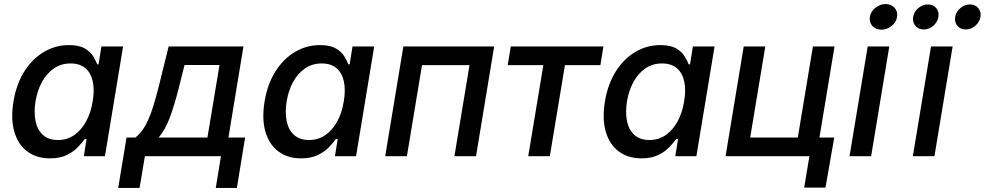

<svg xmlns="http://www.w3.org/2000/svg" viewBox="-20 -777 4898 955"><path d="M228.5 10.7Q162.1 10.7 116.2 -23.4Q70.3 -57.6 51.5 -120.8Q32.7 -184.1 46.9 -272Q62 -361.3 102.3 -423.8Q142.6 -486.3 199.7 -519.5Q256.8 -552.7 322.3 -552.7Q373 -552.7 401.4 -536.1Q429.7 -519.5 443.4 -497.1Q457 -474.6 463.4 -457H470.2L484.4 -545.9H592.3L502 0H397L410.6 -85.4H401.4Q388.7 -67.4 366.9 -44.7Q345.2 -22 311.5 -5.6Q277.8 10.7 228.5 10.7ZM268.1 -80.6Q314 -80.6 349.4 -105.2Q384.8 -129.9 408.4 -173.1Q432.1 -216.3 440.9 -272.9Q450.7 -329.6 441.4 -372.1Q432.1 -414.6 404.5 -438Q377 -461.4 331.1 -461.4Q283.7 -461.4 247.6 -436.3Q211.4 -411.1 188.5 -368.7Q165.5 -326.2 156.7 -272.9Q147.9 -218.8 156.7 -175Q165.5 -131.3 193.4 -106Q221.2 -80.6 268.1 -80.6Z M567.9 157.7 609.4 -92.8H653.3Q672.9 -108.4 688.5 -129.9Q704.1 -151.4 717.5 -181.4Q731 -211.4 743.2 -251.5Q755.4 -291.5 768.6 -342.8L818.8 -545.9H1190.9L1116.2 -92.8H1199.2L1158.2 157.7H1053.2L1079.1 0H700.7L674.3 157.7ZM769 -92.8H1011.7L1071.8 -453.6H897.9L870.1 -342.8Q848.1 -255.4 825 -193.1Q801.8 -130.9 769 -92.8Z M1477.5 10.7Q1411.1 10.7 1365.2 -23.4Q1319.3 -57.6 1300.5 -120.8Q1281.7 -184.1 1295.9 -272Q1311 -361.3 1351.3 -423.8Q1391.6 -486.3 1448.7 -519.5Q1505.9 -552.7 1571.3 -552.7Q1622.1 -552.7 1650.4 -536.1Q1678.7 -519.5 1692.4 -497.1Q1706.1 -474.6 1712.4 -457H1719.2L1733.4 -545.9H1841.3L1751 0H1646L1659.7 -85.4H1650.4Q1637.7 -67.4 1616 -44.7Q1594.2 -22 1560.5 -5.6Q1526.9 10.7 1477.5 10.7ZM1517.1 -80.6Q1563 -80.6 1598.4 -105.2Q1633.8 -129.9 1657.5 -173.1Q1681.2 -216.3 1689.9 -272.9Q1699.7 -329.6 1690.4 -372.1Q1681.2 -414.6 1653.6 -438Q1626 -461.4 1580.1 -461.4Q1532.7 -461.4 1496.6 -436.3Q1460.4 -411.1 1437.5 -368.7Q1414.6 -326.2 1405.8 -272.9Q1397 -218.8 1405.8 -175Q1414.6 -131.3 1442.4 -106Q1470.2 -80.6 1517.1 -80.6Z M2438 -545.9 2347.7 0H2240.2L2315.4 -453.1H2079.1L2003.9 0H1896L1986.3 -545.9Z M2607.4 0 2682.6 -453.1H2505.4L2520.5 -545.9H2981.4L2966.3 -453.1H2790L2714.8 0Z M3170.4 10.7Q3104 10.7 3058.1 -23.4Q3012.2 -57.6 2993.4 -120.8Q2974.6 -184.1 2988.8 -272Q3003.9 -361.3 3044.2 -423.8Q3084.5 -486.3 3141.6 -519.5Q3198.7 -552.7 3264.2 -552.7Q3314.9 -552.7 3343.3 -536.1Q3371.6 -519.5 3385.3 -497.1Q3398.9 -474.6 3405.3 -457H3412.1L3426.3 -545.9H3534.2L3443.8 0H3338.9L3352.5 -85.4H3343.3Q3330.6 -67.4 3308.8 -44.7Q3287.1 -22 3253.4 -5.6Q3219.7 10.7 3170.4 10.7ZM3210 -80.6Q3255.9 -80.6 3291.3 -105.2Q3326.7 -129.9 3350.3 -173.1Q3374 -216.3 3382.8 -272.9Q3392.6 -329.6 3383.3 -372.1Q3374 -414.6 3346.4 -438Q3318.8 -461.4 3272.9 -461.4Q3225.6 -461.4 3189.5 -436.3Q3153.3 -411.1 3130.4 -368.7Q3107.4 -326.2 3098.6 -272.9Q3089.8 -218.8 3098.6 -175Q3107.4 -131.3 3135.3 -106Q3163.1 -80.6 3210 -80.6Z M3588.9 0 3679.2 -545.9H3786.6L3711.4 -92.8H3948.2L4023.4 -545.9H4130.9L4040.5 0ZM3980 156.2 4005.9 0H3967.3L3982.4 -92.8H4129.4L4085.9 156.2Z M4205.6 0 4295.9 -545.9H4403.3L4313 0ZM4363.8 -629.4Q4335.9 -629.4 4319.3 -647.9Q4302.7 -666.5 4306.6 -692.9Q4311 -719.7 4334.2 -738.3Q4357.4 -756.8 4384.8 -756.8Q4413.1 -756.8 4429.7 -738.3Q4446.3 -719.7 4441.9 -692.9Q4438 -666.5 4414.8 -647.9Q4391.6 -629.4 4363.8 -629.4Z M4520.5 0 4610.8 -545.9H4718.3L4627.9 0ZM4783.7 -630.4Q4757.3 -630.4 4741.9 -648.9Q4726.6 -667.5 4731 -692.9Q4735.4 -718.8 4756.8 -736.8Q4778.3 -754.9 4804.7 -754.9Q4830.6 -754.9 4845.7 -736.8Q4860.8 -718.8 4856.9 -692.9Q4852.5 -667.5 4831.1 -648.9Q4809.6 -630.4 4783.7 -630.4ZM4574.2 -630.4Q4548.3 -630.4 4533 -648.9Q4517.6 -667.5 4522 -692.9Q4525.9 -718.8 4547.6 -736.8Q4569.3 -754.9 4595.2 -754.9Q4621.6 -754.9 4636.7 -736.8Q4651.9 -718.8 4647.5 -692.9Q4643.6 -667.5 4622.1 -648.9Q4600.6 -630.4 4574.2 -630.4Z"/></svg>

Font: Inter Medium
Style: Italic
Weight: 500
Italic angle: -9.3988°
Designer: Rasmus Andersson
Foundry: rsms
Version: Version 4.001;git-66647c0bb